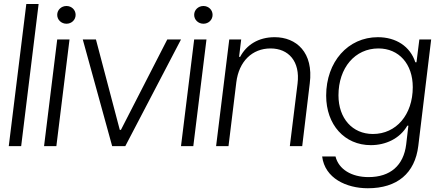

<svg xmlns="http://www.w3.org/2000/svg" viewBox="-20 -748 2253 983"><path d="M24.9 0H88.4L177.7 -727.5H114.7Z M205.6 0H268.6L335.9 -545.9H272.9ZM272.9 -671.9C272.9 -646.5 293.9 -626.5 320.3 -626.5C346.7 -626.5 367.2 -646.5 367.2 -671.9C367.2 -697.3 346.7 -717.3 320.3 -717.3C293.9 -717.3 272.9 -697.3 272.9 -671.9Z M554.2 0H621.6L906.7 -545.9H836.4L599.1 -83H593.3L471.2 -545.9H403.8Z M906.7 0H969.7L1037.1 -545.9H974.1ZM974.1 -671.9C974.1 -646.5 995.1 -626.5 1021.5 -626.5C1047.9 -626.5 1068.4 -646.5 1068.4 -671.9C1068.4 -697.3 1047.9 -717.3 1021.5 -717.3C995.1 -717.3 974.1 -697.3 974.1 -671.9Z M1086.4 0H1149.9L1189.9 -326.7C1203.1 -433.6 1271 -500 1365.2 -500C1457 -500 1517.6 -434.1 1503.4 -319.8L1463.9 0H1527.3L1565.9 -320.8C1586.4 -480 1496.6 -557.6 1386.2 -557.6C1301.8 -557.6 1241.2 -517.1 1209.5 -457H1204.1L1214.8 -545.9H1153.8Z M1863.3 215.8C2013.7 215.8 2104.5 139.2 2121.6 -1L2187.5 -545.9H2127L2112.3 -429.2H2106.4C2080.1 -510.7 2007.3 -557.6 1914.6 -557.6C1761.7 -557.6 1649.9 -431.6 1649.9 -258.3C1649.9 -109.4 1744.1 -4.9 1878.4 -4.9C1954.6 -4.9 2026.9 -38.1 2065.4 -104.5H2070.8L2059.6 -8.8C2046.4 99.1 1978.5 158.7 1866.7 158.7C1779.8 158.7 1713.9 118.7 1697.8 53.2H1629.4C1643.1 164.6 1753.4 215.8 1863.3 215.8ZM1712.9 -259.8C1712.9 -401.4 1797.9 -500 1917.5 -500C2022.5 -500 2093.3 -420.4 2093.3 -301.8C2093.3 -160.2 2008.3 -62 1889.2 -62C1784.2 -62 1712.9 -142.1 1712.9 -259.8Z"/></svg>

Font: Guggenheim Sans Display Light
Style: Italic
Weight: 300
Italic angle: -7°
Designer: Modified by Tom Baber under direction of Pentagram Design 2023
Foundry: rsms
Version: Version 1.001;Glyphs 3.1.2 (3151)